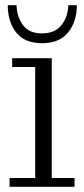

<svg xmlns="http://www.w3.org/2000/svg" viewBox="-20 -722 325 742"><path d="M17 0V-34H116V-463H27V-497H180V-34H268V0ZM143 -555Q75 -555 42.5 -596.5Q10 -638 10 -702H44Q45 -658 68.5 -625.5Q92 -593 142 -593Q193 -593 218 -625.5Q243 -658 244 -702H277Q277 -638 243 -596.5Q209 -555 143 -555Z"/></svg>

Font: Montagu Slab 144pt Light
Style: Regular
Weight: 300
Designer: Florian Karsten
Foundry: Florian Karsten
Version: Version 1.000